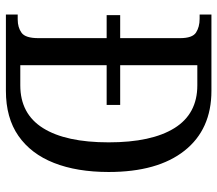

<svg xmlns="http://www.w3.org/2000/svg" viewBox="-64 -690 754 667"><g transform="rotate(90 313.5 -357.0)"><path d="M31 0V-41H48Q76 -41 94.5 -54.5Q113 -68 113 -113V-350H33V-397H113V-605Q113 -648 93.5 -660.5Q74 -673 46 -673H31V-714H296Q430 -714 504 -620.5Q578 -527 578 -357Q578 -247 546.5 -167Q515 -87 452.5 -43.5Q390 0 296 0ZM277 -50Q376 -50 425.5 -129Q475 -208 475 -357Q475 -506 425.5 -585.5Q376 -665 277 -665H207V-397H345V-350H207V-50Z"/></g></svg>

Font: Noto Serif Armenian Condensed
Style: Regular
Weight: 400
Width: 3
Designer: Monotype Design Team
Foundry: Monotype Imaging Inc.
Version: Version 2.008; ttfautohint (v1.8.4.7-5d5b)